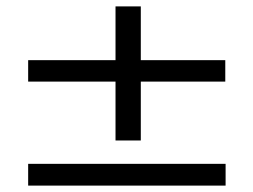

<svg xmlns="http://www.w3.org/2000/svg" viewBox="-20 -595 790 600"><path d="M341 -156V-340H68V-407H341V-575H420V-407H684V-340H420V-156ZM68 -15V-83H685V-15Z"/></svg>

Font: Inconsolata ExtraExpanded
Style: Regular
Weight: 400
Width: 8
Monospace: yes
Designer: Raph Levien, Cyreal, Brenton Simpson
Foundry: Raph Levien, Cyreal, Google
Version: Version 3.001; ttfautohint (v1.8.2.53-6de2)